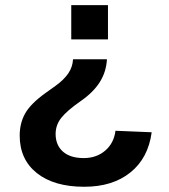

<svg xmlns="http://www.w3.org/2000/svg" viewBox="-20 -548 651 738"><path d="M55.7 -27.3Q55.7 -74.7 76.9 -112.3Q98.1 -149.9 156.2 -191.4L193.8 -218.3Q226.6 -242.2 242.9 -266.6Q259.3 -291 260.7 -320.3H391.1Q388.2 -270.5 362.8 -231.2Q337.4 -191.9 289.1 -158.7Q236.8 -122.1 215.3 -94.7Q193.8 -67.4 193.8 -33.2Q193.8 9.8 221.9 34.7Q250 59.6 301.8 59.6Q351.1 59.6 384.5 30.8Q418 2 423.8 -45.4L563 -39.6Q549.8 59.6 481.4 114.7Q413.1 169.9 303.7 169.9Q188 169.9 121.8 117.4Q55.7 64.9 55.7 -27.3ZM395 -528.3V-396.5H253.9V-528.3Z"/></svg>

Font: Arial
Style: Bold
Weight: 700
Designer: Steve Matteson
Foundry: Ascender Corporation
Version: Version 2.00.3